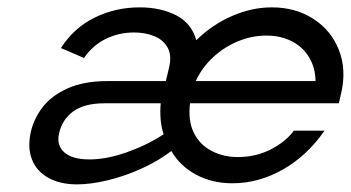

<svg xmlns="http://www.w3.org/2000/svg" viewBox="-20 -480 934 511"><path d="M62 -128.9Q70.3 -164.6 93.5 -194.8Q116.7 -225.1 159.7 -244.6Q202.6 -264.2 266.1 -264.2H421.4L430.2 -301.3Q437.5 -333 426 -353.5Q414.6 -374 390.6 -383.8Q366.7 -393.6 336.9 -393.6Q296.4 -393.6 261.5 -376.5Q226.6 -359.4 203.6 -325.7L142.1 -352.1Q176.8 -406.2 232.2 -433.3Q287.6 -460.4 351.6 -460.4Q407.2 -460.4 448.5 -439.5Q489.7 -418.5 502.4 -373Q544.9 -414.6 597.7 -437.5Q650.4 -460.4 703.6 -460.4Q766.6 -460.4 814.2 -429.7Q861.8 -398.9 882.1 -346.7Q902.3 -294.4 888.2 -232.9L881.8 -205.1H485.8Q480 -158.7 495.8 -126.7Q511.7 -94.7 543 -78.4Q574.2 -62 613.3 -62Q660.2 -62 700 -82Q739.7 -102.1 762.2 -132.3H843.8Q796.9 -64.9 732.4 -28.6Q668 7.8 598.6 7.8Q544.9 7.8 502 -15.1Q459 -38.1 436 -78.1Q401.9 -51.8 356.4 -31.2Q311 -10.7 266.1 0Q221.2 10.7 185.1 10.7Q140.1 10.7 108.9 -6.6Q77.6 -23.9 65.2 -55.4Q52.7 -86.9 62 -128.9ZM218.3 -55.7Q263.2 -55.7 317.4 -74.7Q371.6 -93.8 415.5 -122.6Q409.2 -141.1 407.5 -162.8Q405.8 -184.6 407.7 -205.1H258.3Q204.6 -205.1 175 -183.6Q145.5 -162.1 137.2 -125Q129.9 -93.8 150.9 -74.7Q171.9 -55.7 218.3 -55.7ZM819.8 -264.2Q819.3 -299.8 802.7 -327.4Q786.1 -355 756.6 -370.1Q727.1 -385.3 689 -385.3Q650.4 -385.3 613.5 -370.1Q576.7 -355 547.1 -327.6Q517.6 -300.3 501 -264.2Z"/></svg>

Font: Glacial Indifference
Style: Italic
Weight: 400
Designer: Alfredo Marco Pradil
Foundry: Alfredo Marco Pradil
Version: Version 1.312